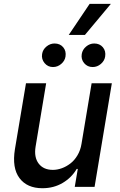

<svg xmlns="http://www.w3.org/2000/svg" viewBox="-20 -984 634 1011"><path d="M409.1 -226.2 462.4 -545.5H568.9L478 0H373.6L389.6 -94.5H383.9Q357.2 -48.7 310 -20.8Q262.8 7.1 203.5 7.1Q122.5 7.1 82.6 -46.2Q42.6 -99.4 58.6 -198.5L116.8 -545.5H223L167.3 -211.3Q158.4 -155.9 183.6 -122.7Q208.8 -89.5 258.5 -89.5Q281.6 -89.5 305.2 -98Q328.8 -106.5 350.3 -122.9Q371.8 -139.2 387.8 -166Q403.8 -192.8 409.1 -226.2ZM342 -800.1 452.1 -963.8H563.9L427.2 -800.1ZM467.7 -631Q440.3 -631 423.1 -651.5Q405.9 -671.9 410.5 -699.6Q414.4 -723 433.6 -739Q452.8 -755 475.9 -755Q505 -755 521.7 -735.1Q538.4 -715.2 533.7 -686.1Q530.2 -663.7 511.2 -647.4Q492.2 -631 467.7 -631ZM258.9 -631Q231.9 -631 214.7 -651.8Q197.4 -672.6 201.7 -699.6Q205.3 -723 224.6 -739Q244 -755 267 -755Q296.2 -755 312.9 -735.1Q329.5 -715.2 324.9 -686.1Q321.4 -663.7 302.4 -647.4Q283.4 -631 258.9 -631Z"/></svg>

Font: Karasuma Gothic
Style: Medium Italic
Weight: 500
Italic angle: 9.39998°
Designer: Rasmus Andersson / Ryoko Nishizuka
Foundry: Genbu
Version: Version 1.00